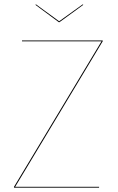

<svg xmlns="http://www.w3.org/2000/svg" viewBox="-20 -867 545 887"><path d="M361.9 -846.8 253.2 -768.7 146.4 -846.8 143.4 -844.6 251.7 -764.5H254.7L364.8 -844.6ZM454.5 -680.1H81.7V-676.2H449.1L44.6 -3.9V0H437.6L437.9 -4H50.1L454.5 -676.4Z"/></svg>

Font: Fira Sans Four
Style: Regular
Weight: 100
Designer: Carrois Corporate & Edenspiekermann AG
Foundry: Carrois Corporate GbR & Edenspiekermann AG
Version: Version 4.203;PS 004.203;hotconv 1.0.88;makeotf.lib2.5.64775